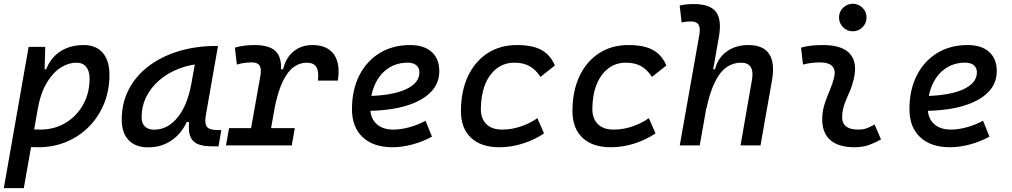

<svg xmlns="http://www.w3.org/2000/svg" viewBox="-23 -764 5316 1009"><path d="M102.1 224.6H-2.9L127.4 -517.6H214.8L211.4 -395ZM178.2 9.8Q142.6 9.8 107.4 7.1Q72.3 4.4 36.6 -0.5L85.4 -95.2Q117.2 -83 189 -83Q262.7 -83 321.3 -118.2Q379.9 -153.3 413.8 -214.1Q447.8 -274.9 447.8 -351.6Q447.8 -391.1 429.7 -412.8Q411.6 -434.6 378.4 -434.6Q337.9 -434.6 296.9 -409.2Q255.9 -383.8 223.1 -329.6Q190.4 -275.4 174.8 -189.5L193.8 -399.9H236.3L208.5 -362.8Q226.1 -441.4 280.8 -484.4Q335.4 -527.3 417.5 -527.3Q481.4 -527.3 516.8 -486.6Q552.2 -445.8 552.2 -371.1Q552.2 -289.6 524.2 -220.2Q496.1 -150.9 445.3 -99.1Q394.5 -47.4 326.4 -18.8Q258.3 9.8 178.2 9.8Z M755.4 10.3Q689 10.3 652.8 -27.8Q616.7 -65.9 616.7 -135.3Q616.7 -223.1 654.1 -294.7Q691.4 -366.2 758.8 -417Q826.2 -467.8 916.5 -495.1Q1006.8 -522.5 1112.8 -522.5H1122.6L1058.1 -154.8Q1051.3 -115.7 1064.2 -98.1Q1077.1 -80.6 1120.1 -80.6H1140.1L1125.5 4.9H1090.8Q1053.2 4.9 1028.1 -2.7Q1002.9 -10.3 989 -26.6Q975.1 -43 971.2 -69.8Q967.3 -96.7 972.2 -135.3L1000.5 -122.6H943.8L969.7 -150.9Q942.9 -74.2 886.7 -32Q830.6 10.3 755.4 10.3ZM787.1 -82.5Q857.4 -82.5 909.7 -146Q961.9 -209.5 982.9 -325.7L1008.3 -467.3L1047.9 -429.7Q979.5 -426.8 920.2 -404.3Q860.8 -381.8 816.2 -344Q771.5 -306.2 746.3 -256.1Q721.2 -206.1 721.2 -147.5Q721.2 -116.2 738.5 -99.4Q755.9 -82.5 787.1 -82.5Z M1280.3 0 1345.2 -364.7Q1352.1 -402.3 1341.3 -419.2Q1330.6 -436 1300.8 -436Q1259.8 -436 1221.7 -424.8L1211.4 -513.7Q1233.4 -520.5 1259.8 -523.9Q1286.1 -527.3 1316.4 -527.3Q1401.4 -527.3 1433.1 -486.3Q1464.8 -445.3 1448.7 -355L1385.3 0ZM1164.6 0 1180.7 -90.8H1526.4L1510.3 0ZM1418.9 -190.4 1443.4 -399.9H1464.8Q1479 -460.9 1520 -494.1Q1561 -527.3 1618.7 -527.3Q1696.8 -527.3 1731.7 -478.3Q1766.6 -429.2 1752.4 -340.3H1647.5Q1653.8 -388.2 1639.6 -411.4Q1625.5 -434.6 1589.4 -434.6Q1552.2 -434.6 1520.3 -411.6Q1488.3 -388.7 1462.6 -335.2Q1437 -281.7 1418.9 -190.4Z M2044.4 -83Q2083.5 -83 2127.9 -95.2Q2172.4 -107.4 2213.4 -129.4L2247.1 -45.9Q2199.2 -19.5 2144.5 -4.9Q2089.8 9.8 2040 9.8Q1939.5 9.8 1883.1 -43Q1826.7 -95.7 1826.7 -189.9Q1826.7 -291.5 1865 -367.2Q1903.3 -442.9 1972.2 -485.1Q2041 -527.3 2132.8 -527.3Q2205.1 -527.3 2245.4 -491.2Q2285.6 -455.1 2285.6 -390.6Q2285.6 -294.9 2187.7 -239.7Q2089.8 -184.6 1914.6 -181.2L1904.3 -259.3Q2035.2 -261.2 2108.2 -293.9Q2181.2 -326.7 2181.2 -384.3Q2181.2 -407.7 2165 -421.1Q2148.9 -434.6 2119.1 -434.6Q2061 -434.6 2016.8 -404.8Q1972.7 -375 1948 -321.3Q1923.3 -267.6 1922.9 -195.8Q1923.3 -142.6 1955.6 -112.8Q1987.8 -83 2044.4 -83Z M2615.2 -83Q2666 -83 2714.6 -99.6Q2763.2 -116.2 2800.8 -143.1L2835.9 -63Q2788.1 -30.3 2726.6 -10.3Q2665 9.8 2601.1 9.8Q2504.9 9.8 2452.1 -40Q2399.4 -89.8 2399.4 -180.2Q2399.4 -285.2 2436 -363Q2472.7 -440.9 2538.8 -484.1Q2605 -527.3 2693.8 -527.3Q2773.9 -527.3 2821.3 -502Q2868.7 -476.6 2893.1 -419.9L2817.4 -359.9Q2792 -398.9 2759.3 -416.7Q2726.6 -434.6 2680.2 -434.6Q2627.4 -434.6 2587.6 -404.3Q2547.9 -374 2526.1 -319.3Q2504.4 -264.6 2503.9 -190.9Q2504.4 -139.6 2533.4 -111.3Q2562.5 -83 2615.2 -83Z M3201.2 -83Q3252 -83 3300.5 -99.6Q3349.1 -116.2 3386.7 -143.1L3421.9 -63Q3374 -30.3 3312.5 -10.3Q3251 9.8 3187 9.8Q3090.8 9.8 3038.1 -40Q2985.4 -89.8 2985.4 -180.2Q2985.4 -285.2 3022 -363Q3058.6 -440.9 3124.8 -484.1Q3190.9 -527.3 3279.8 -527.3Q3359.9 -527.3 3407.2 -502Q3454.6 -476.6 3479 -419.9L3403.3 -359.9Q3377.9 -398.9 3345.2 -416.7Q3312.5 -434.6 3266.1 -434.6Q3213.4 -434.6 3173.6 -404.3Q3133.8 -374 3112.1 -319.3Q3090.3 -264.6 3089.8 -190.9Q3090.3 -139.6 3119.4 -111.3Q3148.4 -83 3201.2 -83Z M3868.7 0 3928.7 -344.2Q3936.5 -389.2 3922.1 -411.9Q3907.7 -434.6 3870.6 -434.6Q3830.6 -434.6 3796.4 -411.6Q3762.2 -388.7 3735.1 -335.2Q3708 -281.7 3688.5 -190.4L3712.9 -399.9H3734.4Q3750 -460.9 3797.1 -494.1Q3844.2 -527.3 3909.7 -527.3Q3988.3 -527.3 4019.3 -480.2Q4050.3 -433.1 4033.7 -340.3L3973.6 0ZM3549.3 0 3651.9 -579.6Q3658.7 -617.2 3647.9 -634.3Q3637.2 -651.4 3607.4 -651.4Q3595.2 -651.4 3583.3 -650.1Q3571.3 -648.9 3559.1 -646L3548.8 -734.9Q3567.4 -739.3 3585.9 -741Q3604.5 -742.7 3623 -742.7Q3708 -742.7 3739.5 -701.7Q3771 -660.6 3754.9 -569.8L3654.3 0Z M4458.5 -599.6Q4428.7 -599.6 4407.5 -620.8Q4386.2 -642.1 4386.2 -671.9Q4386.2 -702.1 4407.5 -723.1Q4428.7 -744.1 4458.5 -744.1Q4488.8 -744.1 4509.8 -723.1Q4530.8 -702.1 4530.8 -671.9Q4530.8 -642.1 4509.8 -620.8Q4488.8 -599.6 4458.5 -599.6ZM4573.2 -109.9 4606.9 -31.2Q4577.1 -14.2 4543.9 -2.2Q4510.7 9.8 4467.8 9.8Q4379.4 9.8 4336.4 -31.7Q4293.5 -73.2 4298.3 -153.3Q4300.8 -189.9 4312.7 -224.6Q4324.7 -259.3 4338.6 -292Q4352.5 -324.7 4359.9 -355Q4370.1 -395 4351.3 -415.5Q4332.5 -436 4286.1 -436Q4239.7 -436 4196.8 -424.8L4186.5 -513.7Q4215.3 -522 4244.1 -524.7Q4272.9 -527.3 4301.8 -527.3Q4402.8 -527.3 4443.8 -481.2Q4484.9 -435.1 4462.9 -345.2Q4454.6 -310.5 4441.2 -280.5Q4427.7 -250.5 4416.5 -221.2Q4405.3 -191.9 4402.8 -157.7Q4397.5 -83 4486.8 -83Q4511.2 -83 4529.5 -89.1Q4547.9 -95.2 4573.2 -109.9Z M4974.1 -83Q5013.2 -83 5057.6 -95.2Q5102.1 -107.4 5143.1 -129.4L5176.8 -45.9Q5128.9 -19.5 5074.2 -4.9Q5019.5 9.8 4969.7 9.8Q4869.1 9.8 4812.7 -43Q4756.3 -95.7 4756.3 -189.9Q4756.3 -291.5 4794.7 -367.2Q4833 -442.9 4901.9 -485.1Q4970.7 -527.3 5062.5 -527.3Q5134.8 -527.3 5175 -491.2Q5215.3 -455.1 5215.3 -390.6Q5215.3 -294.9 5117.4 -239.7Q5019.5 -184.6 4844.2 -181.2L4834 -259.3Q4964.8 -261.2 5037.8 -293.9Q5110.8 -326.7 5110.8 -384.3Q5110.8 -407.7 5094.7 -421.1Q5078.6 -434.6 5048.8 -434.6Q4990.7 -434.6 4946.5 -404.8Q4902.3 -375 4877.7 -321.3Q4853 -267.6 4852.5 -195.8Q4853 -142.6 4885.3 -112.8Q4917.5 -83 4974.1 -83Z"/></svg>

Font: Cascadia Code PL
Style: Italic
Weight: 400
Italic angle: -10°
Monospace: yes
Designer: Aaron Bell
Foundry: Saja Typeworks
Version: Version 2404.023